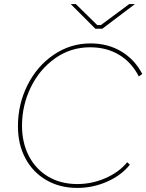

<svg xmlns="http://www.w3.org/2000/svg" viewBox="-20 -915 718 942"><path d="M68 -296Q68 -403 114.5 -496.5Q161 -590 243 -646Q325 -702 424 -702Q510 -702 576 -662Q642 -622 678 -552L661 -540Q626 -609 564.5 -646Q503 -683 422 -683Q327 -683 250.5 -629Q174 -575 131 -486.5Q88 -398 88 -298Q88 -215 121.5 -150Q155 -85 216.5 -48.5Q278 -12 359 -12Q431 -12 497.5 -41Q564 -70 604 -119L617 -107Q576 -55 506 -24Q436 7 359 7Q274 7 208 -31Q142 -69 105 -137.5Q68 -206 68 -296ZM327 -895H352L457 -792H475L614 -895H642L482 -774H448Z"/></svg>

Font: Fixel Italic Variable Display Thin
Style: Italic
Weight: 100
Italic angle: -10°
Designer: AlfaBravo + MacPaw
Foundry: Kyrylo Tkachov, Marchela Mozhyna, Serhii Makarenko, Maria Weinstein, Zakhar Kryvoshyya
Version: Version 1.210;Glyphs 3.2 (3217)